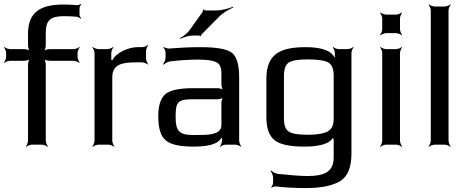

<svg xmlns="http://www.w3.org/2000/svg" viewBox="-21 -733 2371 973"><path d="M304 -651C328 -651 349 -650 369 -648C375 -647 384 -642 387 -638L390 -641C387 -644 382 -652 382 -658V-691C382 -697 387 -707 390 -710L388 -713C384 -710 374 -706 368 -707C345 -709 323 -710 301 -710C187 -710 121 -674 121 -562V-504C121 -495 125 -478 130 -473L132 -475C127 -480 110 -484 101 -484H30C21 -484 6 -490 1 -495L-1 -493C4 -488 10 -473 10 -464V-445C10 -436 4 -421 -1 -416L1 -414C6 -419 21 -425 30 -425H101C110 -425 127 -429 132 -434L130 -436C125 -431 121 -414 121 -405V-20C121 -11 115 4 110 9L112 11C117 6 132 0 141 0H191C200 0 215 6 220 11L222 9C217 4 211 -11 211 -20V-405C211 -414 207 -431 202 -436L200 -434C205 -429 222 -425 231 -425H352C361 -425 376 -419 381 -414L383 -416C378 -421 372 -436 372 -445V-464C372 -473 378 -488 383 -493L381 -495C376 -490 361 -484 352 -484H231C222 -484 205 -480 200 -475L202 -473C207 -478 211 -495 211 -504V-568C211 -634 239 -651 304 -651Z M543 -430V-464C543 -473 549 -488 554 -493L552 -495C547 -490 532 -484 523 -484H478C469 -484 454 -490 449 -495L447 -493C452 -488 458 -473 458 -464V-20C458 -11 452 4 447 9L449 11C454 6 469 0 478 0H528C537 0 552 6 557 11L559 9C554 4 548 -11 548 -20V-341C548 -407 597 -417 669 -417H699C708 -417 723 -411 728 -406L730 -408C725 -413 719 -428 719 -437V-474C719 -483 725 -498 730 -503L728 -505C723 -500 708 -494 699 -494H675C631 -494 566 -466 548 -427C548 -427 544 -429 544 -429L547 -428C547 -428 543 -430 543 -430Z M1191 -20V-342C1191 -404 1179 -445 1155 -465C1131 -484 1078 -494 997 -494C949 -494 896 -492 838 -487C829 -486 814 -491 809 -495L807 -492C812 -488 818 -475 818 -467V-442C818 -430 811 -414 805 -408L808 -405C814 -411 829 -420 841 -422C893 -428 941 -431 984 -431C1029 -431 1060 -426 1077 -417C1093 -408 1101 -390 1101 -363V-306C1101 -297 1105 -280 1110 -275L1112 -277C1107 -282 1090 -286 1081 -286H956C887 -286 841 -276 817 -256C793 -235 781 -198 781 -144C781 -82 794 -41 820 -21C845 0 891 10 958 10C1035 10 1081 -3 1098 -30C1100 -34 1105 -38 1106 -41L1102 -42C1102 -39 1104 -31 1104 -27V-20C1104 -11 1098 4 1093 9L1095 11C1100 6 1115 0 1124 0H1171C1180 0 1195 6 1200 11L1202 9C1197 4 1191 -11 1191 -20ZM869 -141C869 -220 881 -230 962 -230H1081C1090 -230 1107 -234 1112 -239L1110 -241C1105 -236 1101 -219 1101 -210V-98C1101 -47 1025 -49 973 -49H955C885 -49 869 -72 869 -141ZM1072 -680H1021C1018 -680 1012 -683 1011 -685L1007 -683C1008 -681 1007 -674 1005 -672L942 -583C930 -565 905 -547 891 -540L893 -536C907 -544 936 -553 958 -553H987C989 -553 994 -551 994 -549L998 -551C997 -552 999 -557 1001 -559L1087 -646C1107 -667 1141 -687 1161 -695L1160 -699C1140 -690 1102 -680 1072 -680Z M1329 -334V-137C1329 -83 1343 -45 1370 -23C1397 -1 1447 10 1522 10C1573 10 1642 3 1663 -31C1664 -33 1670 -32 1670 -33L1666 -34C1666 -33 1670 -28 1670 -26V64C1670 140 1620 159 1538 159C1502 159 1451 155 1385 148C1374 146 1359 137 1353 131L1350 134C1356 140 1363 156 1363 168V192C1363 200 1358 211 1353 215L1356 218C1360 214 1372 211 1380 212C1420 217 1470 220 1530 220C1607 220 1664 208 1703 185C1741 161 1760 115 1760 46V-464C1760 -473 1766 -488 1771 -493L1769 -495C1764 -490 1749 -484 1740 -484H1696C1687 -484 1672 -490 1667 -495L1665 -493C1670 -488 1676 -473 1676 -464V-457C1676 -449 1676 -436 1678 -429L1682 -430C1680 -437 1672 -446 1667 -453C1646 -480 1599 -494 1528 -494C1397 -494 1329 -458 1329 -334ZM1670 -131C1670 -99 1660 -78 1640 -67C1619 -56 1586 -50 1541 -50C1492 -50 1459 -55 1443 -66C1426 -76 1418 -98 1418 -131V-350C1418 -382 1426 -404 1441 -415C1456 -426 1489 -432 1539 -432C1592 -432 1628 -426 1645 -415C1662 -403 1670 -381 1670 -350V-131Z M2006 -585V-639C2006 -648 2012 -663 2017 -668L2015 -670C2010 -665 1995 -659 1986 -659H1936C1927 -659 1912 -665 1907 -670L1905 -668C1910 -663 1916 -648 1916 -639V-585C1916 -576 1910 -561 1905 -556L1907 -554C1912 -559 1927 -565 1936 -565H1986C1995 -565 2010 -559 2015 -554L2017 -556C2012 -561 2006 -576 2006 -585ZM2006 -20V-464C2006 -473 2012 -488 2017 -493L2015 -495C2010 -490 1995 -484 1986 -484H1936C1927 -484 1912 -490 1907 -495L1905 -493C1910 -488 1916 -473 1916 -464V-20C1916 -11 1910 4 1905 9L1907 11C1912 6 1927 0 1936 0H1986C1995 0 2010 6 2015 11L2017 9C2012 4 2006 -11 2006 -20Z M2252 -20V-680C2252 -689 2258 -704 2263 -709L2261 -711C2256 -706 2241 -700 2232 -700H2182C2173 -700 2158 -706 2153 -711L2151 -709C2156 -704 2162 -689 2162 -680V-20C2162 -11 2156 4 2151 9L2153 11C2158 6 2173 0 2182 0H2232C2241 0 2256 6 2261 11L2263 9C2258 4 2252 -11 2252 -20Z"/></svg>

Font: Gamestation Storm
Style: Regular
Weight: 400
Designer: Jonas Hecksher
Foundry: Jonas Hecksher, Playtypeª, e-types AS
Version: Version 1.003